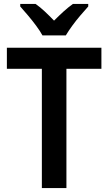

<svg xmlns="http://www.w3.org/2000/svg" viewBox="-20 -957 551 977"><path d="M318 0H193V-607H15V-714H496V-607H318ZM196 -777Q184 -799 164 -826Q144 -853 122 -879Q100 -905 83 -924V-937H161Q184 -921 207.5 -899Q231 -877 255 -852Q281 -878 303.5 -898.5Q326 -919 351 -937H429V-924Q412 -905 390 -879.5Q368 -854 348 -826.5Q328 -799 315 -777Z"/></svg>

Font: Noto Sans Georgian SemiCondensed SemiBold
Style: Regular
Weight: 600
Width: 4
Designer: Monotype Design Team, Akaki Razmadze
Foundry: Google LLC
Version: Version 2.005; ttfautohint (v1.8.4.7-5d5b)